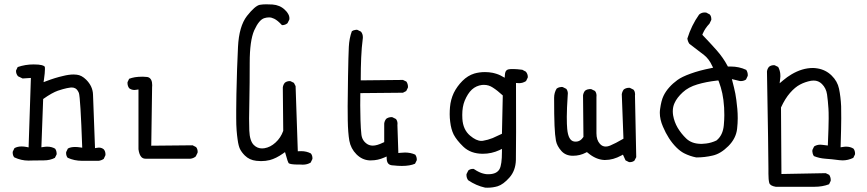

<svg xmlns="http://www.w3.org/2000/svg" viewBox="-20 -752 4040 895"><path d="M471.7 -31.7Q471.7 -46.4 463.9 -55.7Q454.1 -64 440.9 -64Q436.5 -64 432.1 -63L422.9 -61.5Q414.6 -272 413.6 -310.5Q412.6 -349.6 381.8 -380.4Q360.8 -401.4 337.9 -403.8Q331.1 -404.8 323.7 -404.8Q301.3 -404.8 273.9 -397.9Q236.8 -389.6 196.3 -374L183.1 -369.1L185.1 -382.8Q189.5 -413.1 189.5 -430.2Q189.5 -435.5 189.2 -438.2Q189 -440.9 187.5 -442.4Q184.6 -445.3 175.3 -448.2Q162.6 -451.7 136.7 -451.7Q98.1 -451.7 62.5 -439.5L55.2 -424.3Q54.7 -422.9 54.7 -421.4Q54.7 -407.2 64 -396.5L85.4 -386.2L124 -388.7L113.3 -64.9L104 -66.9Q91.8 -69.3 81.1 -69.3Q61.5 -69.3 47.4 -61.5L39.6 -45.4Q39.1 -43.5 39.1 -41.5Q39.1 -27.3 46.4 -18.6Q79.1 -3.4 112.3 -3.4Q114.3 -3.4 134.3 -3.9Q154.3 -4.4 183.8 -4.4Q213.4 -4.4 235.8 -16.1L243.7 -31.7Q244.1 -33.7 244.1 -37.8Q244.1 -42 242.4 -47.9Q240.7 -53.7 236.8 -59.1Q220.7 -68.4 200.2 -68.4Q191.9 -68.4 183.1 -66.9L172.9 -65.4L181.2 -290.5Q202.6 -305.7 219.7 -315.2Q236.8 -324.7 250 -329.3Q263.2 -334 272.9 -336.4Q292 -341.8 308.1 -343.8Q311 -344.2 314 -344.2Q334 -344.2 343.3 -327.6Q345.7 -324.2 347.7 -318.8Q355 -297.4 363.3 -63.5L353.5 -64.9Q340.8 -66.9 330.6 -66.9Q309.1 -66.9 296.4 -59.6L288.6 -43.5Q288.1 -41.5 288.1 -39.6Q288.1 -25.4 295.4 -16.6Q326.2 -2.4 362.3 -2.4H439.9Q452.1 -3.9 463.4 -11.2L471.2 -27.8Q471.7 -29.8 471.7 -31.7Z M658.2 -12.2H867.7Q881.8 -13.7 892.6 -22.9L900.9 -40Q901.4 -42 901.4 -43.9Q901.4 -57.6 894 -66.4L877.9 -74.7L685.1 -72.8L689 -345.2Q689.5 -350.1 689.5 -355Q689.5 -384.3 671.9 -391.6Q669.4 -392.6 666.5 -393.1Q653.3 -394.5 646 -394.5Q624 -394.5 609.4 -392.1Q594.7 -389.6 582 -384.8L574.7 -369.6Q574.2 -367.7 574.2 -366.2Q574.2 -351.6 582 -340.8Q593.3 -332.5 606.9 -332.5Q611.3 -332.5 615.7 -333.5L625.5 -335V-56.2Q628.9 -30.3 639.6 -19.5Q647 -12.2 658.2 -12.2Z M1391.6 15.6Q1412.1 15.6 1428.2 5.9L1436 -10.3Q1436.5 -12.2 1436.5 -13.7Q1436.5 -27.3 1429.2 -36.6Q1409.2 -47.4 1383.8 -47.4Q1379.9 -47.4 1368.2 -46.9L1357.9 -350.6L1350.1 -365.7L1334.5 -373.5Q1332.5 -374 1331.1 -374Q1316.9 -374 1307.6 -366.2Q1299.8 -356.9 1298.3 -344.2L1300.3 -142.1Q1288.6 -109.4 1264.2 -87.4Q1240.2 -65.4 1212.4 -61Q1206.5 -60.1 1201.7 -60.1Q1179.2 -60.1 1163.1 -76.2Q1144 -95.2 1142.1 -143.6Q1141.1 -166.5 1141.1 -199.2Q1141.1 -231.9 1142.6 -295.2Q1144 -358.4 1144 -459.5Q1144 -562.5 1165 -610.4Q1187.5 -660.2 1212.4 -667.5Q1223.1 -670.9 1234.4 -670.9Q1245.6 -670.9 1258.3 -664.6Q1274.4 -656.7 1293.9 -635.3Q1294.9 -634.8 1295.4 -634.8Q1309.6 -634.8 1320.3 -644L1328.6 -660.6Q1329.1 -663.1 1329.1 -665.3Q1329.1 -667.5 1328.9 -670.7Q1328.6 -673.8 1327.4 -678.2Q1326.2 -682.6 1323.7 -686.5Q1318.8 -696.3 1307.6 -706.5Q1284.7 -728.5 1250 -731Q1235.8 -731.9 1220.2 -731.9Q1204.6 -731.9 1190.9 -729.5Q1168.9 -725.1 1131.3 -677.7Q1094.2 -629.9 1089.4 -533Q1084.5 -436 1082 -313Q1081.1 -261.7 1081.1 -238.8Q1081.1 -215.8 1081.1 -201.7Q1081.1 -187.5 1081.5 -171.4Q1082 -155.3 1083 -143.8Q1084 -132.3 1085 -122.1Q1085.9 -111.8 1087.4 -103Q1089.8 -85.4 1092.5 -75.2Q1095.2 -64.9 1098.6 -57.6Q1106.4 -42 1121.1 -27.3Q1142.6 -5.9 1174.8 -2.4Q1186 -1 1196.8 -1Q1218.3 -1 1237.8 -5.9Q1267.1 -13.7 1298.8 -36.1L1308.6 -43Q1317.4 -11.7 1320.3 -3.4Q1324.7 7.3 1325.2 8.3Q1332 15.1 1372.6 15.1Q1376 15.1 1380.4 15.1Q1385.7 15.6 1391.6 15.6Z M1853 21.5Q1891.1 21.5 1914.6 11.2L1922.4 -4.4Q1922.9 -6.3 1922.9 -7.8Q1922.9 -21.5 1915.5 -31.2Q1894 -41 1867.7 -41Q1856.9 -41 1845.7 -39.6L1836.9 -38.6L1832.5 -169.4Q1833 -172.4 1833 -174.8Q1833 -188.5 1825.7 -197.3L1809.1 -205.6Q1807.1 -206.1 1805.7 -206.1Q1791 -206.1 1780.3 -198.2Q1772.5 -188.5 1771 -176.3V-89.4L1766.1 -87.4Q1737.3 -73.2 1717.8 -73.2Q1704.1 -73.2 1692.4 -80.1Q1668 -95.7 1664.6 -125Q1661.6 -150.9 1660.4 -192.1Q1659.2 -233.4 1659.2 -260.5Q1659.2 -287.6 1659.7 -317.9L1858.4 -319.8L1873.5 -327.6L1881.3 -343.3Q1881.8 -345.2 1881.8 -346.7Q1881.8 -360.8 1874.5 -371.6L1858.4 -379.4L1661.6 -377.4V-385.7Q1661.6 -434.6 1663.6 -482.2Q1665.5 -529.8 1671.4 -575.2Q1671.4 -577.1 1671.4 -579.6Q1671.4 -593.8 1662.6 -604.5L1646 -612.8Q1644 -613.3 1641.6 -613.3Q1639.2 -613.3 1635.3 -612.3Q1627 -611.3 1620.1 -606.4Q1607.9 -573.2 1606 -533Q1604 -492.7 1602.3 -395.3Q1600.6 -297.9 1600.6 -257.1Q1600.6 -216.3 1601.1 -190.4Q1602.1 -132.8 1608.4 -96.2Q1615.2 -59.1 1641.6 -32.7Q1668 -6.3 1702.1 -4.4Q1706.1 -4.4 1710 -4.4Q1741.2 -4.4 1771 -17.6L1782.2 -22.5L1782.7 -10.3Q1783.7 4.4 1790.8 11.5Q1797.9 18.6 1812.5 19H1813.5Q1835 21.5 1853 21.5Z M2224.1 -95.2Q2200.2 -95.2 2171.4 -119.6Q2138.2 -147.5 2135.3 -198.7Q2134.8 -207.5 2134.8 -216.3Q2134.8 -254.4 2146 -282.2Q2160.2 -316.4 2179.7 -334.5Q2199.7 -352.5 2226.6 -356Q2231.4 -356.4 2236.3 -356.4Q2258.3 -356.4 2277.3 -343.8Q2298.8 -330.1 2323.7 -307.1L2319.8 -128.4L2276.4 -108.4Q2254.4 -99.6 2231 -95.7Q2227.5 -95.2 2224.1 -95.2ZM2252 123Q2277.3 123 2299.8 116.2Q2326.2 107.9 2354.7 75.7Q2383.3 43.5 2384.8 -5.9Q2385.7 -37.6 2385.7 -137.5Q2385.7 -237.3 2385.3 -365.2Q2397 -364.3 2399.7 -364.3Q2402.3 -364.3 2406 -364.7Q2409.7 -365.2 2414.6 -366.2Q2423.8 -368.7 2432.1 -374L2439.9 -390.1Q2440.4 -391.6 2440.4 -393.1Q2440.4 -407.2 2431.2 -418L2414.6 -426.8Q2387.7 -430.2 2373 -430.2Q2358.4 -430.2 2351.6 -429Q2344.7 -427.7 2340.8 -423.8Q2334.5 -418 2333.5 -402.8L2332.5 -389.6Q2316.9 -398.4 2312.5 -400.6Q2308.1 -402.8 2303.7 -404.5Q2299.3 -406.2 2294.7 -407.7Q2290 -409.2 2285.4 -410.4Q2280.8 -411.6 2276.4 -412.6Q2259.3 -416 2240.7 -416Q2214.4 -416 2190.9 -409.2Q2160.6 -399.9 2135.5 -374.8Q2110.4 -349.6 2095.2 -318.8Q2080.6 -287.6 2077.6 -252.4Q2076.2 -236.8 2076.2 -219.2Q2076.2 -201.7 2078.6 -184.1Q2082.5 -149.9 2094.7 -125Q2108.4 -98.6 2139.2 -68.8Q2173.8 -35.2 2231 -35.2Q2271 -35.2 2308.1 -52.2L2319.8 -58.1V-44.9Q2319.8 15.6 2308.6 36.1Q2295.9 59.1 2259.3 60.1Q2257.8 60.1 2256.1 60.1Q2254.4 60.1 2251.5 60.1Q2248.5 60.1 2245.1 59.6Q2241.7 59.1 2238 58.3Q2234.4 57.6 2231 56.6Q2227.5 55.7 2223.9 54.4Q2220.2 53.2 2216.8 51.5Q2213.4 49.8 2209.7 48.1Q2206.1 46.4 2202.6 44.4Q2195.8 40.5 2188.5 35.6Q2187 35.2 2185.5 35.2Q2171.9 35.2 2163.1 42.5L2154.8 59.1Q2154.3 61 2154.3 62.5Q2154.3 77.1 2162.1 87.9Q2199.2 113.3 2241.2 122.6Q2247.1 123 2252 123Z M2915 3.9Q2928.7 3.9 2937.5 -3.4L2945.8 -19.5L2939.9 -306.2Q2940.4 -309.1 2940.4 -313.2Q2940.4 -317.4 2939 -323Q2937.5 -328.6 2933.1 -334L2916.5 -342.3Q2914.6 -342.8 2913.1 -342.8Q2898.4 -342.8 2887.7 -335Q2880.4 -325.2 2878.4 -313L2886.2 -105.5Q2848.6 -83.5 2823.7 -73.2Q2813 -68.8 2803.7 -68.8Q2787.6 -68.8 2776.4 -81.5Q2760.3 -99.1 2760.3 -130.9V-300.3Q2760.7 -303.2 2760.7 -305.7Q2760.7 -319.3 2753.4 -328.1L2736.3 -336.4Q2733.9 -336.9 2729.7 -336.9Q2725.6 -336.9 2719.2 -335.2Q2712.9 -333.5 2707 -329.1Q2699.2 -319.3 2697.8 -307.1L2699.7 -113.8Q2695.3 -107.4 2691.9 -104Q2680.2 -91.8 2663.6 -91.8Q2660.2 -91.8 2656.7 -92.3Q2628.9 -96.2 2624 -151.4Q2622.1 -170.9 2622.1 -207.5Q2622.1 -244.1 2626.5 -310.1Q2627 -313.5 2627 -315.4Q2627 -329.1 2619.6 -337.9L2603 -346.2Q2601.1 -346.7 2597.2 -346.7Q2593.3 -346.7 2586.9 -345Q2580.6 -343.3 2574.7 -338.9Q2563 -319.8 2563 -295.9Q2563 -211.9 2564.9 -166.5Q2566.9 -121.1 2571.5 -96.2Q2576.2 -71.3 2597.2 -47.9Q2617.2 -25.9 2650.4 -25.9Q2683.6 -25.9 2710.9 -40.5L2715.8 -43L2720.2 -39.6Q2757.3 -8.3 2795.9 -6.3Q2798.8 -6.3 2801.8 -6.3Q2837.9 -6.3 2876 -26.9L2883.8 -31.2L2896 -4.4L2911.6 3.4Q2913.6 3.9 2915 3.9Z M3319.8 -97.2Q3295.9 -85.9 3271.5 -83Q3259.8 -81.5 3253.2 -81.5Q3246.6 -81.5 3244.6 -81.5Q3203.6 -82.5 3178.7 -106.4Q3155.8 -128.4 3139.2 -155.8Q3123 -183.6 3117.7 -214.4Q3116.2 -224.1 3116.2 -233.4Q3116.2 -254.4 3124.5 -272Q3135.7 -296.9 3162.4 -321.5Q3189 -346.2 3230.5 -358.4Q3271 -370.6 3322.3 -376.5L3328.6 -377L3331.1 -371.1Q3340.8 -345.2 3346.9 -317.1Q3353 -289.1 3355.5 -250.5Q3356.4 -235.8 3356.4 -215.3Q3356.4 -194.8 3354 -168Q3349.6 -121.6 3320.8 -98.1ZM3055.7 -226.1Q3055.7 -195.3 3070.3 -161.6Q3095.2 -102.5 3132.8 -64.9Q3150.9 -46.9 3168.9 -37.6Q3195.8 -23.9 3225.6 -18.1Q3265.1 -18.1 3302.2 -26.9Q3339.4 -35.2 3375.2 -71Q3411.1 -106.9 3416 -151.9Q3418.9 -177.7 3418.9 -200.9Q3418.9 -224.1 3417 -244.6Q3412.6 -291 3407.7 -315.9Q3402.8 -340.8 3391.6 -383.3L3428.2 -374.5Q3430.7 -374 3432.6 -374Q3446.8 -374 3457.5 -381.3L3465.3 -397.9Q3465.8 -399.9 3465.8 -401.4Q3465.8 -415.5 3458.5 -426.3Q3425.3 -441.9 3386.2 -441.9Q3382.3 -441.9 3373 -441.9L3370.6 -446.3Q3351.6 -482.4 3320.3 -518.1Q3288.6 -553.7 3253.9 -589.8L3255.9 -595.2Q3267.1 -621.1 3287.1 -641.6L3295.4 -658.7Q3295.9 -660.6 3295.9 -661.6Q3295.9 -662.6 3295.7 -664.1Q3295.4 -665.5 3295.4 -667.5Q3295.4 -669.4 3294.9 -671.4Q3294.4 -673.3 3293.9 -675Q3293.5 -676.8 3292.5 -678.7Q3291 -681.6 3288.6 -684.6L3272 -693.4Q3268.1 -693.8 3263.7 -693.8Q3250 -693.8 3238.8 -684.1Q3203.1 -633.8 3184.1 -572.3Q3186 -558.6 3193.4 -547.9Q3239.7 -513.2 3261.7 -495.6Q3285.2 -477.1 3299.3 -445.8L3304.2 -436.5L3293.5 -434.1Q3240.7 -423.8 3199.2 -408.7Q3158.2 -394 3137.7 -378.9Q3116.7 -363.8 3099.9 -345Q3083 -326.2 3072.8 -304.9Q3062.5 -283.7 3057.1 -244.1Q3055.7 -234.9 3055.7 -226.1Z M3562 33.7V58.1Q3562 85.9 3565.9 100.6Q3569.8 114.3 3596.2 118.7H3776.4Q3814 118.7 3844.7 106.9L3852.1 91.3Q3852.5 89.4 3852.5 87.9Q3852.5 73.7 3845.2 63L3829.1 55.2L3622.6 59.1L3620.6 -251Q3639.6 -292.5 3662.6 -318.8Q3686 -345.7 3709.5 -357.9Q3732.4 -370.1 3760.3 -375.5Q3766.6 -376.5 3772.9 -376.5Q3795.4 -376.5 3811.5 -360.4Q3831.1 -340.8 3835.2 -312Q3839.4 -283.2 3841.8 -245.6Q3842.8 -232.9 3842.8 -199.5Q3842.8 -166 3838.9 -73.7L3814.5 -76.7Q3808.6 -77.6 3803.7 -77.6Q3787.6 -77.6 3774.9 -69.3L3767.1 -53.2Q3766.6 -51.3 3766.6 -47.1Q3766.6 -43 3768.3 -36.6Q3770 -30.3 3773.9 -24.4Q3798.8 -14.2 3827.1 -12.2Q3855.5 -10.3 3892.6 -5.4Q3900.4 -4.4 3907.7 -4.4Q3933.1 -4.4 3957.5 -16.1L3965.3 -31.7Q3965.8 -33.7 3965.8 -35.6Q3965.8 -49.8 3958.5 -59.1Q3943.8 -68.4 3924.3 -68.4Q3917 -68.4 3908.7 -66.9L3898.4 -65.4Q3901.4 -162.1 3901.4 -199.7Q3901.4 -237.3 3900.9 -256.8Q3898.9 -300.8 3891.1 -338.4Q3883.8 -373.5 3856.4 -400.1Q3829.1 -426.8 3790.5 -433.1Q3778.8 -435.1 3769 -435.1Q3719.7 -435.1 3669.4 -405.3Q3649.4 -393.6 3630.4 -377.4L3614.3 -363.8L3616.7 -384.8Q3617.7 -391.1 3617.7 -396.2Q3617.7 -401.4 3617.2 -408Q3616.7 -414.6 3614.3 -423.3Q3611.8 -432.1 3607.4 -439.9L3591.3 -447.8Q3589.4 -448.2 3587.9 -448.2Q3573.7 -448.2 3564.5 -440.4Q3556.6 -431.2 3555.2 -418.5Q3562 -38.1 3562 33.7Z"/></svg>

Font: NaikaiFont
Style: Light
Weight: 300
Version: Version 1.89